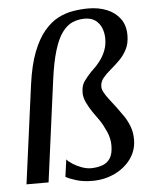

<svg xmlns="http://www.w3.org/2000/svg" viewBox="-55 -819 689 875"><g transform="rotate(-5 290.0 -382.0)"><path d="M92 -453Q104 -540 126.5 -598Q149 -656 178.8 -691.5Q208.5 -727 242.5 -744.8Q276.5 -762.5 312.2 -768.2Q348 -774 382 -774Q428 -774 466 -758.8Q504 -743.5 526.5 -713Q549 -682.5 549 -637Q549 -599.5 535 -572.5Q521 -545.5 500.2 -525Q479.5 -504.5 458.8 -487.2Q438 -470 424 -452.8Q410 -435.5 410 -414Q410 -401.5 417.5 -387.5Q425 -373.5 439 -355.2Q453 -337 472 -312Q486.5 -292.5 501.8 -270.2Q517 -248 527.2 -221.2Q537.5 -194.5 537.5 -161Q537.5 -112 509.8 -73.2Q482 -34.5 435.2 -12Q388.5 10.5 332.5 10.5Q291 10.5 259.2 0.8Q227.5 -9 211 -18.5L222 -97.5Q229.5 -87.5 247.8 -75.8Q266 -64 288.5 -55.8Q311 -47.5 332 -47.5Q360 -48 383 -56Q406 -64 419.2 -84.5Q432.5 -105 432.5 -143.5Q432.5 -175.5 418.5 -207Q404.5 -238.5 389 -261.5Q375.5 -279.5 360 -302.2Q344.5 -325 333.5 -348.5Q322.5 -372 322.5 -392.5Q322.5 -425.5 336.2 -444.8Q350 -464 370 -485.5Q393 -506 410.2 -528.2Q427.5 -550.5 437.2 -575.8Q447 -601 447 -630.5Q447 -656 438 -678.5Q429 -701 410.2 -715Q391.5 -729 361 -729Q331 -729 305 -717.8Q279 -706.5 257.8 -677.5Q236.5 -648.5 220.5 -595.8Q204.5 -543 193.5 -459.5L132.5 0H31.5Z"/></g></svg>

Font: Merriweather 20pt
Style: Italic
Weight: 400
Italic angle: -7.8°
Version: Version 2.101